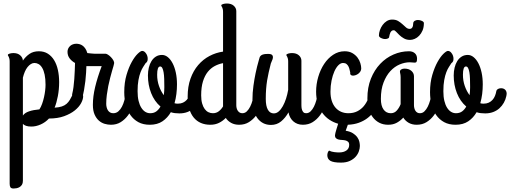

<svg xmlns="http://www.w3.org/2000/svg" viewBox="-20 -685 2915 1097"><path d="M159.2 38.1Q140.6 38.1 128.9 33.9Q117.2 29.8 110.8 22.9V348.1Q110.8 361.8 105.5 370.4Q100.1 378.9 92 383.8Q84 388.7 74.7 390.4Q65.4 392.1 58.1 392.1Q43 392.1 39.1 384.3Q35.2 376.5 35.2 365.2V-333Q35.2 -343.8 33.4 -350.1Q31.7 -356.4 30 -360.1Q28.3 -363.8 26.6 -366Q24.9 -368.2 24.9 -371.1Q24.9 -373.5 27.8 -375.5Q30.8 -377.4 35.6 -378.9Q40.5 -380.4 46.1 -381.1Q51.8 -381.8 57.1 -381.8Q81.1 -381.8 95.5 -368.9Q109.9 -356 110.8 -338.9Q126.5 -361.8 148.4 -377Q170.4 -392.1 202.1 -392.1Q231.4 -392.1 253.2 -378.4Q274.9 -364.7 289.3 -341.1Q303.7 -317.4 310.8 -285.2Q317.9 -252.9 317.9 -215.8Q317.9 -173.8 310.5 -135.5Q303.2 -97.2 292 -69.8Q316.9 -71.3 333 -76.7Q349.1 -82 360.1 -91.6Q371.1 -101.1 379.2 -114.7Q387.2 -128.4 396 -146Q402.8 -160.2 407.5 -166.5Q412.1 -172.9 418.9 -172.9Q425.3 -172.9 431.9 -168.9Q438.5 -165 443.6 -159.2Q448.7 -153.3 451.9 -146.7Q455.1 -140.1 455.1 -134.8Q455.1 -117.7 443.4 -95.7Q431.6 -73.7 407.5 -54.2Q383.3 -34.7 346.4 -21.2Q309.6 -7.8 259.8 -7.8Q239.3 14.2 212.4 26.1Q185.5 38.1 159.2 38.1ZM176.8 -325.2Q166 -325.2 156 -318.8Q146 -312.5 137.2 -301.5Q128.4 -290.5 121.8 -274.9Q115.2 -259.3 110.8 -241.2V-24.9Q121.6 -40.5 146 -48.8Q170.4 -57.1 205.1 -60.1Q213.9 -73.2 220.5 -91.6Q227.1 -109.9 231.4 -129.4Q235.8 -148.9 238 -167.5Q240.2 -186 240.2 -200.2Q240.2 -234.4 235.1 -258.3Q230 -282.2 221.2 -297.1Q212.4 -312 200.9 -318.6Q189.5 -325.2 176.8 -325.2Z M613.8 27.8Q596.2 27.8 577.9 22.5Q559.6 17.1 544.7 3.9Q529.8 -9.3 520.3 -31Q510.7 -52.7 510.7 -85.9Q510.7 -134.3 523.7 -188.2Q536.6 -242.2 561 -307.1H484.9H473.6Q473.1 -292.5 471.9 -270Q470.7 -247.6 467.8 -222.2Q464.8 -196.8 460.2 -170.9Q455.6 -145 448.7 -123Q443.8 -107.4 433.3 -105Q422.9 -102.5 412.6 -108.6Q402.3 -114.7 396 -126.5Q389.6 -138.2 393.1 -150.9Q397 -166 399.9 -187.7Q402.8 -209.5 404.5 -233.6Q406.2 -257.8 407.2 -282Q408.2 -306.2 408.7 -325.2Q390.1 -335.4 377.9 -351.3Q365.7 -367.2 365.7 -389.2Q365.7 -399.4 369.9 -408Q374 -416.5 380.9 -422.6Q387.7 -428.7 397 -431.9Q406.2 -435.1 416 -435.1Q424.8 -435.1 434.3 -432.6Q443.8 -430.2 452.4 -423.8Q460.9 -417.5 467.8 -407.2Q474.6 -397 479 -381.8Q491.2 -380.4 499.8 -379.6Q508.3 -378.9 514.2 -378.4Q520 -377.9 523.9 -377.9Q527.8 -377.9 531.7 -377.9H584Q588.4 -377.9 596.9 -372.6Q605.5 -367.2 613.8 -358.6Q622.1 -350.1 627.7 -340.3Q633.3 -330.6 631.8 -321.8Q631.8 -318.8 628.4 -307.6Q625 -296.4 620.1 -279.3Q615.2 -262.2 609.4 -240Q603.5 -217.8 598.6 -193.4Q593.8 -168.9 590.3 -142.8Q586.9 -116.7 586.9 -91.8Q586.9 -81.5 589.4 -71.8Q591.8 -62 596.7 -54.4Q601.6 -46.9 609.1 -42.5Q616.7 -38.1 627 -38.1Q644 -38.1 656.2 -48.8Q668.5 -59.6 676.8 -75.7Q685.1 -91.8 690.2 -110.6Q695.3 -129.4 698.7 -146Q701.7 -161.6 708.5 -168.7Q715.3 -175.8 722.7 -175.8Q728.5 -175.8 734.9 -172.1Q741.2 -168.5 746.3 -162.6Q751.5 -156.7 754.6 -149.4Q757.8 -142.1 757.8 -134.8Q757.8 -132.3 757.3 -130.9Q756.8 -129.4 756.8 -127.9Q750 -103 739 -75.7Q728 -48.3 710.9 -25.4Q693.8 -2.4 669.9 12.7Q646 27.8 613.8 27.8Z M1068.8 -165Q1069.8 -170.9 1075.4 -174.8Q1081.1 -178.7 1088.4 -180.2Q1095.7 -181.6 1103.8 -180.2Q1111.8 -178.7 1117.9 -173.6Q1124 -168.5 1126.7 -159.4Q1129.4 -150.4 1126 -136.2Q1121.6 -115.7 1111.6 -97.9Q1101.6 -80.1 1086.4 -66.4Q1071.3 -52.7 1050.8 -44.9Q1030.3 -37.1 1004.9 -37.1Q991.2 -37.1 979.2 -38.6Q967.3 -40 956.1 -43.9Q937.5 -11.7 908.2 8.1Q878.9 27.8 835.9 27.8Q797.9 27.8 770.5 12.9Q743.2 -2 725.1 -27.6Q707 -53.2 698.5 -86.9Q689.9 -120.6 689.9 -158.2Q689.9 -213.4 702.9 -257.1Q715.8 -300.8 732.9 -331.3Q750 -361.8 766.8 -377.9Q783.7 -394 792 -394Q801.8 -394 809.8 -385.5Q817.9 -377 821.5 -365.5Q825.2 -354 823.5 -342.3Q821.8 -330.6 812 -324.2Q806.2 -314.9 798.1 -302.7Q790 -290.5 783 -272.2Q775.9 -253.9 771 -227.5Q766.1 -201.2 766.1 -164.1Q766.1 -132.3 771.7 -108.9Q777.3 -85.4 787.4 -69.6Q797.4 -53.7 810.3 -45.9Q823.2 -38.1 837.9 -38.1Q859.4 -38.1 873.3 -48.6Q887.2 -59.1 897 -76.2Q861.8 -106.4 843.5 -153.1Q825.2 -199.7 825.2 -253.9Q825.2 -277.3 830.3 -298.6Q835.4 -319.8 845.5 -335.9Q855.5 -352.1 870.6 -361.6Q885.7 -371.1 905.8 -371.1Q923.3 -371.1 939 -358.4Q954.6 -345.7 966.3 -323.2Q978 -300.8 984.6 -270Q991.2 -239.3 991.2 -203.1Q991.2 -175.3 987.8 -147.9Q984.4 -120.6 977.1 -95.2Q982.4 -93.3 987.1 -93Q991.7 -92.8 997.1 -92.8Q1013.2 -92.8 1025.6 -98.6Q1038.1 -104.5 1046.9 -114.3Q1055.7 -124 1061 -137.2Q1066.4 -150.4 1068.8 -165ZM877.9 -257.8Q877.9 -224.1 888.4 -193.8Q898.9 -163.6 916 -141.1Q918.9 -165 918.9 -187Q918.9 -212.4 918.2 -234.1Q917.5 -255.9 914.8 -271.5Q912.1 -287.1 907.5 -296.1Q902.8 -305.2 895 -305.2Q877.9 -305.2 877.9 -257.8Z M1181.2 27.8Q1151.9 27.8 1127.9 17.6Q1104 7.3 1087.2 -12.9Q1070.3 -33.2 1061.3 -63.2Q1052.2 -93.3 1052.2 -132.8Q1052.2 -190.4 1068.4 -235.6Q1084.5 -280.8 1112.3 -313.2Q1140.1 -345.7 1176.8 -365Q1213.4 -384.3 1254.4 -390.1V-616.2Q1254.4 -627 1252.7 -633.3Q1251 -639.6 1249.3 -643.3Q1247.6 -647 1245.8 -649.2Q1244.1 -651.4 1244.1 -653.8Q1244.1 -656.7 1247.1 -658.7Q1250 -660.6 1254.9 -662.1Q1259.8 -663.6 1265.4 -664.3Q1271 -665 1276.4 -665Q1301.3 -665 1315.7 -652.1Q1330.1 -639.2 1330.1 -621.1V-84Q1330.1 -75.7 1332 -67.6Q1334 -59.6 1338.1 -53Q1342.3 -46.4 1348.9 -42.2Q1355.5 -38.1 1364.3 -38.1Q1379.4 -38.1 1390.4 -48.8Q1401.4 -59.6 1409.4 -75.7Q1417.5 -91.8 1422.6 -110.6Q1427.7 -129.4 1431.2 -146Q1434.1 -161.6 1440.9 -168.7Q1447.8 -175.8 1455.1 -175.8Q1460.9 -175.8 1467.3 -172.1Q1473.6 -168.5 1478.8 -162.6Q1483.9 -156.7 1487.1 -149.4Q1490.2 -142.1 1490.2 -134.8Q1490.2 -133.8 1490.2 -132.3Q1490.2 -130.9 1489.3 -127.9Q1482.9 -103 1471.9 -75.7Q1460.9 -48.3 1443.6 -25.4Q1426.3 -2.4 1402.3 12.7Q1378.4 27.8 1346.2 27.8Q1320.3 27.8 1300.8 17.1Q1281.2 6.3 1270 -11.2Q1253.4 5.9 1231.7 16.8Q1210 27.8 1181.2 27.8ZM1196.3 -38.1Q1215.8 -38.1 1230.2 -49.3Q1244.6 -60.5 1254.4 -77.1V-324.2Q1230 -319.8 1207.3 -307.9Q1184.6 -295.9 1167.2 -274.4Q1149.9 -252.9 1139.6 -220Q1129.4 -187 1129.4 -140.1Q1129.4 -112.8 1135 -93.5Q1140.6 -74.2 1149.7 -62Q1158.7 -49.8 1170.9 -43.9Q1183.1 -38.1 1196.3 -38.1Z M1710.4 27.8Q1693.4 27.8 1679.4 22.5Q1665.5 17.1 1655 7.6Q1644.5 -2 1637.7 -14.9Q1630.9 -27.8 1628.4 -43Q1610.4 -11.2 1585.9 8.8Q1561.5 28.8 1528.3 28.8Q1503.4 28.8 1483.6 18.6Q1463.9 8.3 1450.2 -10.5Q1436.5 -29.3 1429.4 -55.9Q1422.4 -82.5 1422.4 -115.2Q1422.4 -154.8 1428 -194.8Q1433.6 -234.9 1440.4 -267.1Q1448.2 -304.7 1458.5 -339.8Q1460.9 -346.2 1462.2 -352.8Q1463.4 -359.4 1467.8 -364.7Q1472.2 -370.1 1481.7 -373.5Q1491.2 -377 1511.2 -377Q1529.8 -377 1535.2 -370.4Q1540.5 -363.8 1539.3 -355Q1538.1 -346.2 1533.4 -336.9Q1528.8 -327.6 1527.3 -321.8Q1520.5 -293.9 1515.1 -271Q1509.8 -248 1506.1 -224.9Q1502.4 -201.7 1500.5 -176.5Q1498.5 -151.4 1498.5 -120.1Q1498.5 -79.1 1510.5 -58.1Q1522.5 -37.1 1544.4 -37.1Q1559.6 -37.1 1572.5 -48.3Q1585.4 -59.6 1595.9 -78.4Q1606.4 -97.2 1614.3 -121.3Q1622.1 -145.5 1626.5 -171.9V-333Q1626.5 -343.8 1624.8 -350.1Q1623 -356.4 1621.3 -360.1Q1619.6 -363.8 1617.9 -366Q1616.2 -368.2 1616.2 -371.1Q1616.2 -373.5 1619.1 -375.5Q1622.1 -377.4 1627 -378.9Q1631.8 -380.4 1637.5 -381.1Q1643.1 -381.8 1648.4 -381.8Q1673.3 -381.8 1687.7 -368.9Q1702.1 -356 1702.1 -337.9V-84Q1702.1 -80.6 1702.6 -73Q1703.1 -65.4 1705.6 -57.6Q1708 -49.8 1713.4 -43.9Q1718.8 -38.1 1728.5 -38.1Q1743.7 -38.1 1754.6 -48.8Q1765.6 -59.6 1773.7 -75.7Q1781.7 -91.8 1786.9 -110.6Q1792 -129.4 1795.4 -146Q1798.3 -161.6 1805.2 -168.7Q1812 -175.8 1819.3 -175.8Q1825.2 -175.8 1831.5 -172.1Q1837.9 -168.5 1843 -162.6Q1848.1 -156.7 1851.3 -149.4Q1854.5 -142.1 1854.5 -134.8Q1854.5 -133.8 1854.5 -132.3Q1854.5 -130.9 1853.5 -127.9Q1846.7 -103 1835.7 -75.7Q1824.7 -48.3 1807.6 -25.4Q1790.5 -2.4 1766.6 12.7Q1742.7 27.8 1710.4 27.8Z M1955.1 62Q1981.4 66.4 1997.3 76.9Q2013.2 87.4 2022 100.1Q2030.8 112.8 2033.4 125.7Q2036.1 138.7 2036.1 148.9Q2036.1 162.6 2030.5 179.2Q2024.9 195.8 2012.2 210.2Q1999.5 224.6 1978.8 234.4Q1958 244.1 1928.2 244.1Q1885.3 244.1 1867.7 233.9Q1850.1 223.6 1850.1 201.2Q1850.1 197.8 1851.1 192.9Q1852.1 188 1853.8 183.8Q1855.5 179.7 1858.2 177.2Q1860.8 174.8 1864.3 176.8Q1869.1 179.7 1876 181.4Q1882.8 183.1 1890.1 184.1Q1897.5 185.1 1904.5 185.5Q1911.6 186 1917 186Q1943.4 186 1959.2 174.8Q1975.1 163.6 1975.1 143.1Q1975.1 130.9 1969 125.2Q1962.9 119.6 1954.1 117.4Q1945.3 115.2 1934.6 114.7Q1923.8 114.3 1915 112.3Q1906.2 110.4 1900.1 105Q1894 99.6 1894 87.9Q1894 84 1896.5 74Q1898.9 64 1902.3 53.5Q1905.8 43 1908.4 33.7Q1911.1 24.4 1912.1 22Q1885.7 14.6 1862.8 -0.5Q1839.8 -15.6 1822.8 -38.6Q1805.7 -61.5 1795.9 -92.3Q1786.1 -123 1786.1 -161.1Q1786.1 -204.1 1798.3 -245.6Q1810.5 -287.1 1832 -319.6Q1853.5 -352.1 1883.5 -372.1Q1913.6 -392.1 1949.2 -392.1Q1975.1 -392.1 1993.2 -381.6Q2011.2 -371.1 2022.5 -356.2Q2033.7 -341.3 2038.8 -324.2Q2043.9 -307.1 2043.9 -293.9Q2043.9 -284.2 2038.8 -276.4Q2033.7 -268.6 2026.4 -263.2Q2019 -257.8 2010.3 -255.1Q2001.5 -252.4 1994.6 -252.9Q1987.8 -253.4 1983.6 -257.8Q1979.5 -262.2 1981 -271Q1979 -277.3 1977.3 -286.6Q1975.6 -295.9 1971.4 -304.4Q1967.3 -313 1960 -319.1Q1952.6 -325.2 1939.9 -325.2Q1926.3 -325.2 1913.3 -312.3Q1900.4 -299.3 1890.4 -276.9Q1880.4 -254.4 1874.3 -224.6Q1868.2 -194.8 1868.2 -161.1Q1868.2 -131.3 1875.7 -108.4Q1883.3 -85.4 1897 -69.8Q1910.6 -54.2 1929.4 -46.1Q1948.2 -38.1 1970.2 -38.1Q1999.5 -38.1 2021.2 -49.1Q2043 -60.1 2058.1 -78.1Q2073.2 -96.2 2082.5 -118.7Q2091.8 -141.1 2096.2 -164.1Q2099.6 -180.7 2110.1 -186.3Q2120.6 -191.9 2131.6 -189Q2142.6 -186 2150.6 -176.5Q2158.7 -167 2157.2 -153.8Q2155.3 -138.7 2150.4 -119.9Q2145.5 -101.1 2136 -81.3Q2126.5 -61.5 2112.1 -42.5Q2097.7 -23.4 2077.1 -8.3Q2056.6 6.8 2029.5 16.6Q2002.4 26.4 1967.3 27.8Q1966.3 28.8 1966.3 30.8Z M2378.9 -38.1Q2394 -38.1 2405 -48.8Q2416 -59.6 2424.1 -75.7Q2432.1 -91.8 2437.3 -110.6Q2442.4 -129.4 2445.8 -146Q2449.2 -161.6 2455.8 -168.7Q2462.4 -175.8 2470.2 -175.8Q2476.1 -175.8 2482.2 -172.1Q2488.3 -168.5 2493.4 -162.6Q2498.5 -156.7 2501.7 -149.4Q2504.9 -142.1 2504.9 -134.8Q2504.9 -133.8 2504.9 -132.3Q2504.9 -130.9 2503.9 -127.9Q2497.6 -103 2486.6 -75.7Q2475.6 -48.3 2458.5 -25.4Q2441.4 -2.4 2417.2 12.7Q2393.1 27.8 2360.8 27.8Q2334.5 27.8 2314.9 16.6Q2295.4 5.4 2284.2 -13.2Q2269 3.9 2247.8 15.9Q2226.6 27.8 2198.2 27.8Q2168.9 27.8 2146.7 16.1Q2124.5 4.4 2109.4 -15.9Q2094.2 -36.1 2086.7 -63.7Q2079.1 -91.3 2079.1 -123Q2079.1 -185.5 2099.1 -235.4Q2119.1 -285.2 2152.3 -320.1Q2185.5 -355 2228.3 -373.5Q2271 -392.1 2316.9 -392.1Q2337.4 -392.1 2350.1 -380.9Q2362.8 -369.6 2362.8 -350.1Q2362.8 -337.4 2360.1 -332.3Q2357.4 -327.1 2350.1 -327.1Q2343.3 -327.1 2335.9 -328.1Q2328.6 -329.1 2320.8 -329.1Q2292.5 -329.1 2263.2 -316.7Q2233.9 -304.2 2210.2 -278.6Q2186.5 -252.9 2171.4 -213.6Q2156.2 -174.3 2156.2 -120.1Q2156.2 -80.6 2171.4 -59.3Q2186.5 -38.1 2212.9 -38.1Q2233.4 -38.1 2247.1 -53.5Q2260.7 -68.8 2269 -89.8V-244.1Q2269 -251.5 2268.3 -256.3Q2267.6 -261.2 2266.8 -264.6Q2266.1 -268.1 2265.6 -270.8Q2265.1 -273.4 2265.1 -275.9Q2265.1 -283.7 2272.7 -288.3Q2280.3 -293 2291 -293Q2315.9 -293 2330.6 -280Q2345.2 -267.1 2345.2 -249V-84Q2345.2 -75.7 2347.2 -67.6Q2349.1 -59.6 2353 -53Q2356.9 -46.4 2363.5 -42.2Q2370.1 -38.1 2378.9 -38.1ZM2203.6 -475.1Q2203.6 -468.3 2196 -465.1Q2188.5 -461.9 2180.7 -461.9Q2174.3 -461.9 2168 -463.6Q2161.6 -465.3 2156.5 -468Q2151.4 -470.7 2148.2 -474.4Q2145 -478 2145 -481.9Q2145 -496.6 2150.6 -512.7Q2156.2 -528.8 2166 -542.2Q2175.8 -555.7 2189.7 -564.5Q2203.6 -573.2 2220.7 -573.2Q2241.2 -573.2 2254.9 -564.9Q2268.6 -556.6 2279.5 -546.6Q2290.5 -536.6 2299.8 -528.3Q2309.1 -520 2320.8 -520Q2330.6 -520 2335.7 -528.3Q2340.8 -536.6 2340.8 -550.8Q2340.8 -556.6 2343.5 -560.3Q2346.2 -564 2350.1 -566.4Q2354 -568.8 2358.9 -569.8Q2363.8 -570.8 2367.7 -570.8Q2379.9 -570.8 2390.9 -565.4Q2401.9 -560.1 2401.9 -553.2Q2401.9 -528.8 2394.3 -511Q2386.7 -493.2 2375 -481Q2363.3 -468.8 2349.4 -462.9Q2335.4 -457 2322.8 -457Q2302.7 -457 2287.8 -465.6Q2272.9 -474.1 2262 -484.6Q2251 -495.1 2243.2 -503.7Q2235.4 -512.2 2230 -512.2Q2222.7 -512.2 2218.3 -508.8Q2213.9 -505.4 2210.9 -500Q2208 -494.6 2206.5 -488Q2205.1 -481.4 2203.6 -475.1Z M2815.9 -165Q2816.9 -170.9 2822.5 -174.8Q2828.1 -178.7 2835.4 -180.2Q2842.8 -181.6 2850.8 -180.2Q2858.9 -178.7 2865 -173.6Q2871.1 -168.5 2873.8 -159.4Q2876.5 -150.4 2873 -136.2Q2868.7 -115.7 2858.6 -97.9Q2848.6 -80.1 2833.5 -66.4Q2818.4 -52.7 2797.9 -44.9Q2777.3 -37.1 2752 -37.1Q2738.3 -37.1 2726.3 -38.6Q2714.4 -40 2703.1 -43.9Q2684.6 -11.7 2655.3 8.1Q2626 27.8 2583 27.8Q2544.9 27.8 2517.6 12.9Q2490.2 -2 2472.2 -27.6Q2454.1 -53.2 2445.6 -86.9Q2437 -120.6 2437 -158.2Q2437 -213.4 2450 -257.1Q2462.9 -300.8 2480 -331.3Q2497.1 -361.8 2513.9 -377.9Q2530.8 -394 2539.1 -394Q2548.8 -394 2556.9 -385.5Q2564.9 -377 2568.6 -365.5Q2572.3 -354 2570.6 -342.3Q2568.8 -330.6 2559.1 -324.2Q2553.2 -314.9 2545.2 -302.7Q2537.1 -290.5 2530 -272.2Q2522.9 -253.9 2518.1 -227.5Q2513.2 -201.2 2513.2 -164.1Q2513.2 -132.3 2518.8 -108.9Q2524.4 -85.4 2534.4 -69.6Q2544.4 -53.7 2557.4 -45.9Q2570.3 -38.1 2585 -38.1Q2606.4 -38.1 2620.4 -48.6Q2634.3 -59.1 2644 -76.2Q2608.9 -106.4 2590.6 -153.1Q2572.3 -199.7 2572.3 -253.9Q2572.3 -277.3 2577.4 -298.6Q2582.5 -319.8 2592.5 -335.9Q2602.5 -352.1 2617.7 -361.6Q2632.8 -371.1 2652.8 -371.1Q2670.4 -371.1 2686 -358.4Q2701.7 -345.7 2713.4 -323.2Q2725.1 -300.8 2731.7 -270Q2738.3 -239.3 2738.3 -203.1Q2738.3 -175.3 2734.9 -147.9Q2731.4 -120.6 2724.1 -95.2Q2729.5 -93.3 2734.1 -93Q2738.8 -92.8 2744.1 -92.8Q2760.3 -92.8 2772.7 -98.6Q2785.2 -104.5 2793.9 -114.3Q2802.7 -124 2808.1 -137.2Q2813.5 -150.4 2815.9 -165ZM2625 -257.8Q2625 -224.1 2635.5 -193.8Q2646 -163.6 2663.1 -141.1Q2666 -165 2666 -187Q2666 -212.4 2665.3 -234.1Q2664.6 -255.9 2661.9 -271.5Q2659.2 -287.1 2654.5 -296.1Q2649.9 -305.2 2642.1 -305.2Q2625 -305.2 2625 -257.8Z"/></svg>

Font: Grand Hotel
Style: Regular
Weight: 400
Designer: Brian J. Bonislawsky & Jim Lyles for Astigmatic (AOETI)
Foundry: Astigmatic (AOETI)
Version: Version 001.000